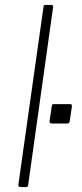

<svg xmlns="http://www.w3.org/2000/svg" viewBox="-20 -762 334 782"><path d="M95 -11Q94 -4 92.5 -2Q91 0 83 0H66Q59 0 56.5 -2.5Q54 -5 55 -11L157 -733Q158 -739 159.5 -740.5Q161 -742 166 -742H188Q199 -742 196 -731ZM264 -269Q263 -263 261 -261Q259 -259 251 -259H192Q186 -259 183.5 -262Q181 -265 182 -270L191 -330Q192 -335 193.5 -336.5Q195 -338 198 -338H266Q270 -338 271.5 -336Q273 -334 273 -329Z"/></svg>

Font: Libre Franklin Thin Thin
Style: Italic
Weight: 250
Italic angle: -8°
Version: Version 3.000